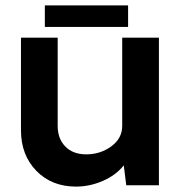

<svg xmlns="http://www.w3.org/2000/svg" viewBox="-20 -690 642 715"><path d="M457 -589.8H147V-669.9H457ZM571.8 -549.8V0H450.2L440.9 -74.2Q411.1 -37.1 362.5 -16.1Q314 4.9 263.2 4.9Q172.4 4.9 115.2 -54Q58.1 -112.8 58.1 -205.1V-549.8H194.8V-221.2Q194.8 -173.3 223.4 -144.3Q252 -115.2 300.8 -115.2Q354 -115.2 394.5 -145Q435.1 -174.8 435.1 -221.2V-549.8Z"/></svg>

Font: Oakes Grotesk
Style: SemiBold
Weight: 600
Designer: Samuel Oakes
Foundry: Samuel Oakes
Version: Version 1.0 | wf-rip DC20170320